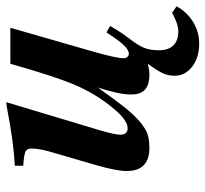

<svg xmlns="http://www.w3.org/2000/svg" viewBox="-42 -456 668 625"><g transform="rotate(-90 292.5 -143.0)"><path d="M397.9 -443.8H515.1L439 -179.2Q416 -99.6 416 -75.2Q416 -67.9 420.2 -63Q424.3 -58.1 430.2 -58.1Q442.9 -58.1 458.5 -74.5Q474.1 -90.8 500 -130.9L521 -119.1Q499.5 -81.5 481 -58.1Q457.5 -27.8 449.7 -8.1Q441.9 11.7 441.9 40Q441.9 70.8 457.8 86.9Q473.6 103 503.9 103Q522.9 103 549.8 89.8Q561.5 84 564 83L585 97.2Q566.9 130.9 534.2 150.9Q501.5 170.9 463.9 170.9Q418.5 170.9 388.7 148.2Q358.9 125.5 358.9 90.8Q358.9 70.8 366.9 52.7Q375 34.7 397.9 3.9Q377.9 8.8 362.8 8.8Q329.6 8.8 313.7 -5.6Q297.9 -20 297.9 -50.8Q297.9 -90.3 320.8 -159.2Q280.8 -103 256.6 -72.5Q232.4 -42 209.5 -22.5Q186.5 -2.9 168.2 2.9Q149.9 8.8 124 8.8Q48.8 8.8 48.8 -64.9Q48.8 -100.1 69.8 -170.9L107.9 -301.8Q122.1 -348.1 122.1 -375Q122.1 -390.1 111.8 -394.8Q101.6 -399.4 65.9 -401.9V-429.2Q145 -433.6 245.1 -453.1Q265.1 -457 272.9 -457L181.2 -151.9Q167 -103 167 -86.9Q167 -62 188 -62Q216.8 -62 259.8 -117.2Q302.7 -170.9 330.3 -236.6Q357.9 -302.2 397.9 -443.8Z"/></g></svg>

Font: Accordance
Style: Bold-Italic
Weight: 700
Italic angle: -11°
Version: Version 1.2 (build January 31, 2020) Miklal Software Solutio